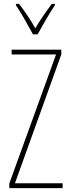

<svg xmlns="http://www.w3.org/2000/svg" viewBox="-20 -970 363 990"><path d="M150 -793H174C200 -840 234 -900 263 -943V-950H247C213 -904 188 -868 162 -824C138 -868 104 -917 78 -950H62V-943C84 -912 123 -843 150 -793ZM303 0V-25H57L296 -689V-714H40V-689H269L28 -24V0Z"/></svg>

Font: Noto Sans Gurmukhi UI ExtraCondensed Thin
Style: Regular
Weight: 100
Width: 2
Designer: Jelle Bosma - Monotype Design Team
Foundry: Monotype Imaging Inc.
Version: Version 2.004